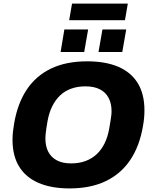

<svg xmlns="http://www.w3.org/2000/svg" viewBox="-20 -1042 850 1074"><path d="M369 12Q268 12 196.5 -18.5Q125 -49 87.5 -109.5Q50 -170 50 -260Q50 -283 52.5 -305.5Q55 -328 59 -351Q78 -463 129.5 -540.5Q181 -618 265.5 -658.5Q350 -699 468 -699Q570 -699 641.5 -668.5Q713 -638 750.5 -577Q788 -516 788 -425Q788 -404 786 -382Q784 -360 780 -338Q761 -225 708.5 -147Q656 -69 571 -28.5Q486 12 369 12ZM378 -128Q423 -128 459 -141.5Q495 -155 521.5 -180Q548 -205 565.5 -241Q583 -277 591 -323Q595 -346 597.5 -362Q600 -378 601.5 -388.5Q603 -399 603.5 -406Q604 -413 604 -420Q604 -463 587.5 -494.5Q571 -526 538.5 -542.5Q506 -559 458 -559Q414 -559 378 -546Q342 -533 315.5 -507.5Q289 -482 271.5 -446Q254 -410 246 -365Q242 -341 239.5 -325Q237 -309 236 -298.5Q235 -288 234.5 -281Q234 -274 234 -267Q234 -224 250 -193Q266 -162 298 -145Q330 -128 378 -128ZM319 -751 340 -877H473L451 -751ZM531 -751 553 -877H686L664 -751ZM367 -929 383 -1022H695L679 -929Z"/></svg>

Font: Archivo SemiBold ExtraBold
Style: Italic
Weight: 800
Italic angle: -10°
Version: Version 2.001